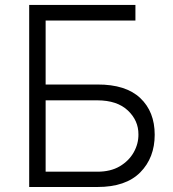

<svg xmlns="http://www.w3.org/2000/svg" viewBox="-20 -747 693 767"><path d="M96.6 0V-727.3H521V-665.1H162.3V-409.4H369.3Q482.6 -409.8 540.3 -355.3Q598 -300.8 598 -208.8Q598 -116.8 540.3 -58.4Q482.6 0 369.3 0ZM162.3 -61.1H369.3Q421.9 -61.1 458.5 -82.7Q495 -104.4 514.2 -138.5Q533.4 -172.6 533 -210.2Q533.4 -265.3 490.8 -305.6Q448.2 -345.9 369.3 -346.2H162.3Z"/></svg>

Font: Inter UI Light
Style: Regular
Weight: 300
Designer: Rasmus Andersson
Foundry: rsms
Version: 3.2;8d6f07862